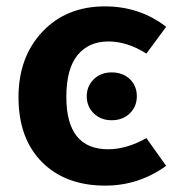

<svg xmlns="http://www.w3.org/2000/svg" viewBox="-20 -566 552 602"><path d="M309 -546Q418 -546 501 -482L439 -398Q379 -436 320 -436Q258 -436 223 -393Q188 -350 188 -262Q188 -98 319 -98Q377 -98 439 -133L501 -46Q415 16 310 16Q185 16 111.5 -58Q38 -132 38 -261Q38 -387 113 -466.5Q188 -546 309 -546ZM330 -339Q365 -339 387 -318Q409 -297 409 -264Q409 -232 387 -210.5Q365 -189 330 -189Q296 -189 274 -210.5Q252 -232 252 -264Q252 -296 274 -317.5Q296 -339 330 -339Z"/></svg>

Font: Fira Sans SemiBold
Style: Regular
Weight: 600
Designer: bBox Type GmbH & Carrois Corporate GbR & Edenspiekermann AG
Foundry: bBox Type GmbH & Carrois Corporate GbR & Edenspiekermann AG
Version: Version 4.301;PS 004.301;hotconv 1.0.88;makeotf.lib2.5.64775